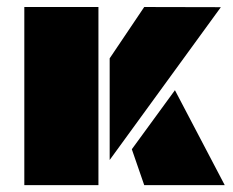

<svg xmlns="http://www.w3.org/2000/svg" viewBox="-20 -539 678 559"><path d="M266.6 0H50.8V-518.6H266.6ZM299.3 -73.2V-369.1L399.9 -518.6L623 -518.1ZM634.3 0H399.9L363.8 -104.5L489.3 -276.4Z"/></svg>

Font: Black Ops One [rus by aLiNcE]
Style: Regular
Weight: 400
Designer: James Grieshaber
Foundry: James Grieshaber
Version: Version 1.002;May 25, 2024;FontCreator 13.0.0.2680 64-bit